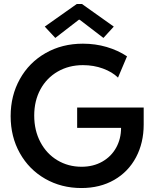

<svg xmlns="http://www.w3.org/2000/svg" viewBox="-20 -950 791 978"><path d="M34.2 -358.4Q34.2 -462.9 81.1 -547.1Q127.9 -631.3 211.9 -679.4Q295.9 -727.5 402.3 -727.5Q465.8 -727.5 523.2 -710.7Q580.6 -693.8 627 -663.1L581.1 -554.7Q551.8 -583.5 504.6 -600.8Q457.5 -618.2 402.3 -618.2Q331.1 -618.2 274.4 -585.7Q217.8 -553.2 186 -494.9Q154.3 -436.5 154.3 -361.3Q154.3 -285.6 185.8 -226.1Q217.3 -166.5 272.5 -133.5Q327.6 -100.6 395.5 -100.6Q455.1 -100.6 501 -126.7Q546.9 -152.8 571.8 -198Q596.7 -243.2 596.7 -298.8H373V-402.3H711.9V-315.4Q711.9 -222.7 672.9 -148.9Q633.8 -75.2 561.8 -33.7Q489.7 7.8 394.5 7.8Q292.5 7.8 210.2 -39.3Q127.9 -86.4 81.1 -169.9Q34.2 -253.4 34.2 -358.4ZM208 -814.5 371.1 -929.7H397.5L559.6 -814.5L506.8 -756.8L385.7 -849.6H381.8L261.7 -756.8Z"/></svg>

Font: Reddit Sans Vanilla SemiBold
Style: Regular
Weight: 600
Designer: Stephen Hutchings
Foundry: Reddit
Version: Version 1.013